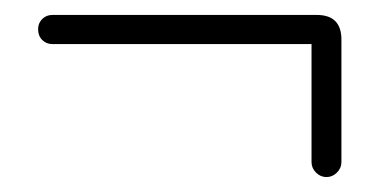

<svg xmlns="http://www.w3.org/2000/svg" viewBox="-20 -296 508 257"><path d="M437 -79Q437 -71 431 -65Q425 -59 417 -59Q409 -59 403 -65Q397 -71 397 -79V-237H50Q42 -237 36.5 -242.5Q31 -248 31 -257Q31 -265 36.5 -270.5Q42 -276 50 -276H404Q437 -276 437 -243Z"/></svg>

Font: Libertine Sup Light
Style: Regular
Weight: 300
Designer: Bastien Sozeau
Foundry: NBR — Bastien Sozeau
Version: Version 2.003; ttfautohint (v1.8.4.7-5d5b);gftools[0.9.33]